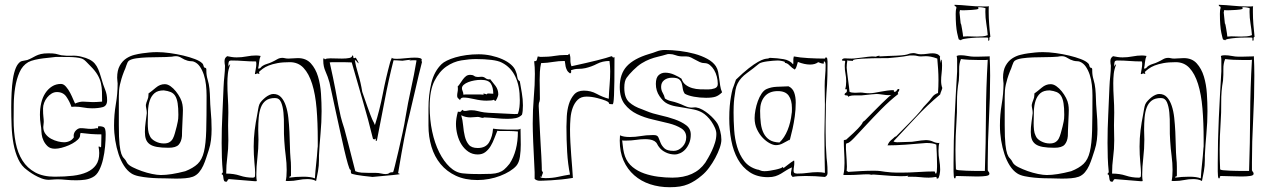

<svg xmlns="http://www.w3.org/2000/svg" viewBox="-20 -740 5292 803"><path d="M387 -203 385 -204Q373 -201 361 -201Q350 -201 339 -202.5Q328 -204 317 -204Q307 -204 297.5 -194.5Q288 -185 288 -171Q288 -170 288.5 -169Q289 -168 289 -166Q282 -155 271 -150Q260 -145 248 -145Q237 -145 222.5 -148.5Q208 -152 194 -159.5Q180 -167 170.5 -179.5Q161 -192 161 -209Q161 -214 162 -219Q163 -224 163 -230Q163 -241 161.5 -252Q160 -263 160 -286Q160 -298 164.5 -310Q169 -322 177 -332Q185 -342 195.5 -348.5Q206 -355 218 -355Q244 -355 257.5 -335.5Q271 -316 279 -293Q282 -293 285 -293.5Q288 -294 292 -294Q310 -294 328.5 -290.5Q347 -287 365 -287Q391 -287 409.5 -292Q428 -297 428 -321Q428 -345 419.5 -365.5Q411 -386 403 -415Q397 -436 391 -450Q385 -464 376.5 -474Q368 -484 354.5 -491Q341 -498 320 -503Q302 -508 279.5 -507Q257 -506 236 -509Q222 -513 212.5 -515Q203 -517 183 -517Q163 -517 151 -514Q139 -511 130 -506.5Q121 -502 113 -497.5Q105 -493 94 -489Q86 -487 79 -486Q72 -485 67 -483Q54 -475 46 -455.5Q38 -436 34 -409.5Q30 -383 28.5 -352Q27 -321 27 -291Q27 -253 28.5 -213.5Q30 -174 36.5 -138.5Q43 -103 56.5 -74Q70 -45 93 -29Q94 -28 103 -21.5Q112 -15 125 -7.5Q138 0 153.5 6Q169 12 184 12Q192 12 200.5 11Q209 10 224 10Q236 10 255.5 12Q275 14 299 14Q319 14 336 11.5Q353 9 368 1Q384 -7 394.5 -27.5Q405 -48 411 -74Q417 -100 419.5 -127.5Q422 -155 422 -178Q422 -203 415 -207.5Q408 -212 394 -212Q389 -212 390 -207.5Q391 -203 387 -203ZM402 -125V-124Q400 -124 398.5 -125.5Q397 -127 394 -127H392Q395 -112 395 -100Q395 -69 381.5 -50Q368 -31 343.5 -20Q319 -9 285 -5Q251 -1 209 -1Q160 -1 127 -19Q94 -37 74 -68.5Q54 -100 45.5 -143.5Q37 -187 37 -239Q37 -268 37.5 -304Q38 -340 43.5 -374.5Q49 -409 61.5 -437.5Q74 -466 98 -480Q109 -486 126.5 -490Q144 -494 161 -496Q178 -498 193 -499.5Q208 -501 214 -502Q243 -502 271.5 -501.5Q300 -501 319 -496Q330 -493 340.5 -482Q351 -471 360 -462Q378 -444 388 -427Q398 -410 402 -392.5Q406 -375 406.5 -356Q407 -337 407 -315Q394 -314 384.5 -313.5Q375 -313 368 -313Q357 -313 348 -314Q339 -315 327 -315Q312 -315 294 -307Q292 -310 286.5 -323.5Q281 -337 273.5 -351.5Q266 -366 256 -377.5Q246 -389 235 -389Q214 -389 197.5 -378.5Q181 -368 169.5 -350.5Q158 -333 152.5 -309.5Q147 -286 147 -260Q147 -239 150 -221Q153 -203 153 -195V-192Q153 -189 154.5 -177Q156 -165 162 -152Q168 -139 179 -128.5Q190 -118 210 -118Q222 -118 237.5 -122Q253 -126 268 -132.5Q283 -139 295 -147.5Q307 -156 312 -164Q315 -169 315 -174Q315 -179 317 -184Q340 -181 360.5 -179.5Q381 -178 404 -178V-167Q404 -156 403.5 -146.5Q403 -137 403 -127Q403 -126 402 -125Z M856 -369Q854 -389 848.5 -407Q843 -425 843 -444V-450Q843 -454 840 -456Q833 -456 831.5 -464Q830 -472 825 -476Q816 -485 795 -493Q774 -501 747 -507.5Q720 -514 690.5 -518Q661 -522 637 -522Q620 -522 605 -520.5Q590 -519 575 -517Q560 -515 542 -510.5Q524 -506 508 -495.5Q492 -485 481 -465.5Q470 -446 470 -415Q470 -407 471 -401.5Q472 -396 472 -391Q472 -348 464.5 -304.5Q457 -261 457 -215Q457 -184 462 -153Q467 -122 476 -95Q485 -68 498.5 -47Q512 -26 529 -15Q541 -7 560.5 -3Q580 1 601 3Q622 5 642 5.5Q662 6 674 6Q683 6 694 6.5Q705 7 716 7Q736 7 754.5 5.5Q773 4 787 -1Q802 -7 812.5 -19.5Q823 -32 830 -47.5Q837 -63 842.5 -80Q848 -97 853 -112Q860 -133 862.5 -155Q865 -177 865 -200Q865 -220 864 -240Q863 -260 861 -281Q859 -304 858.5 -326.5Q858 -349 856 -369ZM653 -8Q638 -8 616 -12.5Q594 -17 573 -24.5Q552 -32 535 -40.5Q518 -49 512 -58Q505 -72 498.5 -78Q492 -84 487.5 -96.5Q483 -109 480 -135.5Q477 -162 477 -217V-337Q477 -351 478 -362.5Q479 -374 481.5 -385.5Q484 -397 488 -410.5Q492 -424 499 -442Q504 -452 508.5 -466.5Q513 -481 519 -486Q529 -493 549.5 -496Q570 -499 595.5 -500Q621 -501 648 -501Q675 -501 699 -503Q704 -504 707.5 -504.5Q711 -505 716 -505Q728 -505 739.5 -497.5Q751 -490 765 -486Q773 -484 779.5 -484Q786 -484 791 -482Q806 -476 816 -461.5Q826 -447 832.5 -427.5Q839 -408 841.5 -385Q844 -362 844 -340Q844 -250 842.5 -194.5Q841 -139 833 -105.5Q825 -72 806.5 -54.5Q788 -37 755 -24Q694 -8 653 -8ZM669 -388Q649 -388 632 -373.5Q615 -359 601 -349V-343Q601 -332 596.5 -322Q592 -312 590 -301Q590 -294 592 -285Q594 -276 594 -267Q592 -249 589 -228.5Q586 -208 586 -188Q586 -170 590.5 -157.5Q595 -145 606 -137Q617 -129 636.5 -125.5Q656 -122 685 -122Q716 -122 727.5 -135Q739 -148 741 -171Q741 -177 741.5 -193.5Q742 -210 743 -228Q744 -246 744.5 -261.5Q745 -277 745 -280Q745 -286 744.5 -291.5Q744 -297 743 -303Q741 -316 733.5 -330.5Q726 -345 715.5 -358Q705 -371 693 -379.5Q681 -388 669 -388ZM598 -225Q598 -251 599 -276Q600 -301 606.5 -320Q613 -339 626.5 -350.5Q640 -362 665 -362Q682 -360 694 -355Q706 -350 713 -338.5Q720 -327 723 -308Q726 -289 726 -260Q726 -242 723.5 -231.5Q721 -221 719 -211Q715 -196 711.5 -183Q708 -170 703 -160.5Q698 -151 689 -145.5Q680 -140 665 -140Q646 -140 628.5 -149.5Q611 -159 606 -173Q601 -183 599.5 -196.5Q598 -210 598 -225Z M1054 17Q1053 11 1052.5 4.5Q1052 -2 1052 -9Q1052 -42 1056.5 -80Q1061 -118 1061 -156Q1061 -166 1060.5 -176Q1060 -186 1060 -197Q1060 -224 1062 -248Q1064 -272 1071 -290.5Q1078 -309 1092 -319.5Q1106 -330 1130 -330Q1148 -330 1155.5 -312.5Q1163 -295 1165.5 -269Q1168 -243 1167.5 -211Q1167 -179 1169 -151Q1171 -118 1175 -88Q1179 -58 1179 -29Q1179 1 1175 16Q1176 17 1181 17H1188Q1208 17 1227 13Q1246 9 1265 9Q1274 9 1283.5 10.5Q1293 12 1302 17Q1306 -2 1310 -24Q1314 -46 1314 -71V-89Q1316 -131 1320.5 -180.5Q1325 -230 1325 -275Q1325 -309 1322.5 -348Q1320 -387 1310 -420Q1300 -453 1280 -475Q1260 -497 1226 -497Q1216 -497 1206 -496Q1196 -495 1186 -495Q1178 -495 1172 -496.5Q1166 -498 1161 -498Q1149 -498 1139 -492Q1129 -486 1118 -481Q1108 -476 1097.5 -473Q1087 -470 1079 -465Q1074 -462 1070.5 -457.5Q1067 -453 1060 -453V-456Q1062 -463 1063.5 -479Q1065 -495 1070 -506Q1065 -507 1060.5 -507.5Q1056 -508 1051 -508Q1032 -508 1011.5 -504Q991 -500 970 -500Q959 -500 949.5 -501.5Q940 -503 930 -505Q923 -500 921 -495Q919 -490 919 -484Q919 -480 919.5 -475Q920 -470 921 -465Q921 -445 918.5 -422.5Q916 -400 915 -376Q913 -319 910 -260.5Q907 -202 907 -142Q907 -111 908 -81Q909 -51 912 -22Q912 -17 909.5 -16Q907 -15 907 -11Q912 -10 913 -5Q914 0 914.5 5.5Q915 11 917 15.5Q919 20 926 20Q930 20 931.5 15Q933 10 938 9L1047 18Q1053 18 1054 17ZM1297 6Q1280 -1 1249 -1Q1233 -1 1218 0Q1203 1 1190 3Q1190 -2 1193.5 -2Q1197 -2 1197 -6V-43Q1197 -52 1196.5 -60.5Q1196 -69 1195 -78Q1193 -101 1192.5 -130Q1192 -159 1190.5 -189Q1189 -219 1186 -247Q1183 -275 1175.5 -297.5Q1168 -320 1155.5 -333.5Q1143 -347 1123 -347Q1116 -347 1107 -343Q1098 -339 1090 -332.5Q1082 -326 1075 -318.5Q1068 -311 1065 -304Q1062 -297 1060 -285Q1058 -273 1056 -262Q1049 -227 1045 -194.5Q1041 -162 1041 -127Q1041 -93 1044 -61Q1047 -29 1047 -18Q1047 -10 1046.5 -3.5Q1046 3 1037 3Q1009 3 983.5 -5.5Q958 -14 926 -14Q926 -49 930.5 -82.5Q935 -116 935 -153Q935 -168 934.5 -183.5Q934 -199 934 -216Q934 -230 934.5 -243Q935 -256 935 -269Q935 -300 933 -330.5Q931 -361 931 -392Q931 -412 933 -431Q935 -450 943 -470Q938 -470 938.5 -467Q939 -464 937 -462Q936 -464 936 -466Q936 -467 935 -468Q935 -474 936.5 -480.5Q938 -487 948 -487Q974 -487 999 -485Q1024 -483 1051 -483Q1051 -481 1051.5 -478.5Q1052 -476 1052 -474Q1052 -463 1049.5 -450.5Q1047 -438 1046 -431Q1047 -430 1048 -430Q1050 -430 1052.5 -431.5Q1055 -433 1058 -433Q1058 -432 1059 -432Q1060 -432 1061 -431.5Q1062 -431 1064 -431Q1064 -432 1065 -433Q1065 -435 1064 -436Q1063 -437 1063 -439Q1069 -445 1079 -452.5Q1089 -460 1104 -466Q1119 -472 1140.5 -476Q1162 -480 1192 -480Q1227 -480 1249.5 -456Q1272 -432 1285.5 -389Q1299 -346 1304 -286.5Q1309 -227 1309 -155V-137Q1309 -132 1309 -128Q1309 -124 1308 -119Q1306 -88 1302.5 -57Q1299 -26 1297 6Z M1743 -487Q1743 -488 1743.5 -488.5Q1744 -489 1744 -490Q1744 -499 1715 -499Q1700 -499 1676 -496.5Q1652 -494 1640 -494Q1628 -494 1623.5 -495.5Q1619 -497 1619 -499L1612 -481Q1594 -415 1581 -347.5Q1568 -280 1548 -217Q1545 -225 1543.5 -227.5Q1542 -230 1540.5 -233Q1539 -236 1536.5 -241.5Q1534 -247 1529 -260Q1524 -273 1516 -295.5Q1508 -318 1495 -356Q1489 -394 1478 -430.5Q1467 -467 1464 -488H1467Q1468 -488 1473 -481.5Q1478 -475 1480 -475Q1480 -476 1478.5 -480Q1477 -484 1474.5 -488Q1472 -492 1470 -495.5Q1468 -499 1467 -499Q1466 -499 1465 -498Q1464 -497 1462 -497Q1457 -497 1457.5 -502.5Q1458 -508 1453 -508Q1453 -500 1441 -497.5Q1429 -495 1410 -495Q1398 -495 1385.5 -495.5Q1373 -496 1362 -496Q1344 -496 1340 -492Q1338 -492 1337 -494Q1336 -496 1334 -496Q1332 -496 1332 -492V-486Q1332 -462 1341.5 -441Q1351 -420 1358 -395Q1361 -383 1367.5 -351.5Q1374 -320 1383 -279.5Q1392 -239 1401.5 -195Q1411 -151 1419.5 -114.5Q1428 -78 1435 -54Q1442 -30 1445 -30H1446Q1447 -30 1447 -27.5Q1447 -25 1448 -16Q1449 -9 1538 0Q1653 -10 1653 -12Q1651 -13 1649 -14Q1647 -15 1645 -16Q1675 -196 1691 -254Q1705 -311 1718 -369Q1731 -427 1745 -481Q1743 -483 1743 -487ZM1697 -490H1698Q1698 -489 1695 -488.5Q1692 -488 1692 -487H1695Q1698 -488 1715 -488Q1721 -488 1722 -487Q1712 -427 1699 -368.5Q1686 -310 1676 -250Q1672 -223 1663.5 -184Q1655 -145 1646.5 -108.5Q1638 -72 1631.5 -46Q1625 -20 1624 -20Q1612 -20 1607.5 -16Q1603 -12 1593 -12Q1584 -12 1573.5 -14.5Q1563 -17 1551 -17H1522Q1506 -17 1492 -18Q1478 -19 1466 -24Q1465 -27 1461 -43.5Q1457 -60 1450.5 -84.5Q1444 -109 1436.5 -139.5Q1429 -170 1420 -202Q1410 -232 1405 -252.5Q1400 -273 1395 -299.5Q1390 -326 1382.5 -366.5Q1375 -407 1359 -479Q1364 -480 1369 -480Q1374 -480 1378 -480H1395Q1402 -480 1416 -480Q1430 -480 1451 -479Q1474 -398 1497 -319.5Q1520 -241 1540 -159H1541Q1543 -157 1545 -157Q1548 -157 1552 -161V-159Q1552 -157 1551.5 -156Q1551 -155 1551 -153Q1551 -151 1556 -151Q1573 -236 1589 -321Q1605 -406 1626 -488Q1631 -488 1640 -487.5Q1649 -487 1663 -486Q1677 -488 1685.5 -489Q1694 -490 1697 -490Z M2103 -243Q2122 -243 2137 -246Q2152 -249 2163 -260Q2167 -273 2167 -299Q2167 -325 2162.5 -351Q2158 -377 2154 -400Q2145 -405 2143.5 -418Q2142 -431 2137 -442Q2132 -457 2117 -470Q2102 -483 2080.5 -492.5Q2059 -502 2033.5 -507.5Q2008 -513 1982 -513Q1955 -513 1930 -509.5Q1905 -506 1884.5 -500Q1864 -494 1849 -486.5Q1834 -479 1827 -472Q1796 -442 1784 -393Q1772 -344 1772 -286V-215Q1772 -168 1784.5 -126.5Q1797 -85 1822.5 -54Q1848 -23 1886.5 -5Q1925 13 1977 13Q2001 13 2025.5 8.5Q2050 4 2072 -4.5Q2094 -13 2111 -23.5Q2128 -34 2139 -46Q2151 -60 2154.5 -84.5Q2158 -109 2158 -135Q2158 -152 2157.5 -169.5Q2157 -187 2157 -202Q2153 -198 2144 -198Q2139 -198 2127.5 -198Q2116 -198 2101.5 -198Q2087 -198 2071 -199Q2055 -200 2042 -202Q2040 -170 2026 -145.5Q2012 -121 1978 -121Q1952 -121 1940.5 -135Q1929 -149 1924 -170Q1919 -191 1917 -214.5Q1915 -238 1909 -258Q1919 -253 1928.5 -251Q1938 -249 1947 -249Q1955 -249 1963 -250Q1971 -251 1978 -251Q1983 -251 1989 -249Q1995 -247 2000 -247L2005 -249Q2031 -248 2056 -245.5Q2081 -243 2103 -243ZM1903 -272Q1901 -272 1899 -272.5Q1897 -273 1895 -273Q1887 -244 1887 -222Q1887 -199 1893 -176Q1899 -153 1910.5 -135Q1922 -117 1939 -105.5Q1956 -94 1978 -94Q1997 -94 2010 -104Q2023 -114 2032 -129Q2041 -144 2047.5 -161.5Q2054 -179 2060 -193Q2065 -192 2068.5 -192Q2072 -192 2076 -192H2112Q2120 -192 2128 -191.5Q2136 -191 2146 -190Q2146 -108 2111 -55Q2099 -40 2089 -31.5Q2079 -23 2066 -18.5Q2053 -14 2034.5 -13Q2016 -12 1987 -12Q1970 -12 1952.5 -12.5Q1935 -13 1915 -15Q1886 -18 1861 -41.5Q1836 -65 1817 -103Q1798 -141 1787.5 -190Q1777 -239 1777 -294Q1777 -362 1797 -401.5Q1817 -441 1846.5 -461.5Q1876 -482 1909.5 -487.5Q1943 -493 1971 -493Q2006 -493 2035 -489.5Q2064 -486 2079 -478Q2154 -440 2154 -321Q2154 -307 2152.5 -292.5Q2151 -278 2146 -264Q2143 -263 2131 -263Q2082 -266 2050.5 -267Q2019 -268 2005 -270Q1991 -272 1978 -275.5Q1965 -279 1951 -279Q1943 -279 1936.5 -277.5Q1930 -276 1924 -276Q1918 -276 1913 -281Q1908 -272 1903 -272ZM2052 -318Q2054 -318 2059 -329Q2064 -340 2064 -345Q2064 -365 2052.5 -380.5Q2041 -396 2030 -409Q2029 -408 2025 -408Q2017 -408 2010 -413.5Q2003 -419 1994 -419Q1990 -419 1986.5 -418.5Q1983 -418 1979 -418Q1969 -418 1963 -422.5Q1957 -427 1947 -427Q1936 -427 1929 -421.5Q1922 -416 1916 -408L1905 -392Q1900 -384 1894 -378Q1895 -377 1895 -368Q1895 -361 1893.5 -354Q1892 -347 1892 -340Q1892 -332 1896.5 -328.5Q1901 -325 1904 -321Q1906 -332 1919 -332Q1936 -332 1963.5 -325.5Q1991 -319 2015 -319Q2039 -319 2046 -323Q2048 -321 2048.5 -319.5Q2049 -318 2052 -318ZM1912 -371Q1912 -379 1919.5 -385.5Q1927 -392 1938.5 -396.5Q1950 -401 1964 -403.5Q1978 -406 1992 -406Q2023 -406 2033 -390Q2043 -374 2043 -348Q2038 -348 2032.5 -348.5Q2027 -349 2023 -349Q2016 -349 2016 -345Q2015 -346 2002 -349V-347Q2002 -346 2003 -346Q2003 -345 2002 -344Q1994 -345 1977.5 -345Q1961 -345 1940 -345Q1920 -345 1918 -344Q1918 -352 1915 -358.5Q1912 -365 1912 -371Z M2546 -500Q2545 -500 2545 -499Q2543 -499 2542.5 -501Q2542 -503 2538 -505Q2499 -491 2370 -463Q2365 -476 2365.5 -491Q2366 -506 2361 -516L2358 -513Q2357 -512 2357 -511.5Q2357 -511 2356 -510H2345Q2321 -510 2298 -506Q2275 -502 2241 -502Q2239 -502 2229 -504Q2226 -494 2225 -489Q2224 -484 2214 -484Q2217 -460 2217 -431Q2217 -386 2212.5 -333Q2208 -280 2208 -223Q2208 -197 2210 -146.5Q2212 -96 2216 -20V8Q2224 16 2238 16Q2241 16 2254 15.5Q2267 15 2286 14Q2305 13 2328.5 10.5Q2352 8 2376 4Q2375 -15 2373 -39.5Q2371 -64 2369 -90.5Q2367 -117 2365.5 -145Q2364 -173 2364 -199Q2364 -221 2366 -245.5Q2368 -270 2375.5 -290Q2383 -310 2396.5 -323Q2410 -336 2433 -336Q2454 -336 2477.5 -330Q2501 -324 2513 -319Q2525 -314 2526 -310.5Q2527 -307 2529 -305L2542 -304Q2544 -304 2545.5 -312Q2547 -320 2548 -341.5Q2549 -363 2549.5 -401.5Q2550 -440 2550 -501Q2548 -500 2546 -500ZM2422 -361Q2395 -361 2380.5 -344Q2366 -327 2359 -303.5Q2352 -280 2350.5 -254Q2349 -228 2349 -210Q2349 -156 2352 -104.5Q2355 -53 2364 -10Q2339 -6 2314.5 -0.5Q2290 5 2261 5Q2255 5 2247.5 4Q2240 3 2240 -1V-3Q2241 -3 2241.5 -1Q2242 1 2244 1L2251 -18L2246 -27V-36Q2246 -40 2245.5 -54Q2245 -68 2244 -87.5Q2243 -107 2241.5 -130Q2240 -153 2239 -176Q2236 -231 2233 -297Q2233 -308 2236 -316V-312L2238 -325Q2238 -356 2237.5 -372Q2237 -388 2237 -405Q2237 -422 2238 -440Q2239 -458 2243 -476Q2270 -477 2293 -481Q2316 -485 2342 -485Q2343 -482 2343.5 -476Q2344 -470 2345.5 -462.5Q2347 -455 2351 -447Q2355 -439 2364 -433Q2369 -435 2369 -440Q2369 -441 2368.5 -442Q2368 -443 2368 -444V-446Q2383 -452 2398.5 -452Q2414 -452 2428 -455Q2454 -461 2477 -473Q2500 -485 2529 -485Q2532 -464 2532 -442Q2532 -414 2529.5 -384.5Q2527 -355 2526 -327Q2500 -334 2475.5 -347.5Q2451 -361 2422 -361Z M2887 -291Q2883 -291 2879.5 -290.5Q2876 -290 2873 -290Q2859 -290 2844 -297Q2829 -304 2815 -309Q2801 -314 2787 -317Q2773 -320 2761 -328Q2758 -341 2751.5 -352Q2745 -363 2745 -377Q2745 -395 2758 -405Q2771 -415 2791 -415Q2812 -415 2820 -408.5Q2828 -402 2831 -392Q2834 -382 2835.5 -370Q2837 -358 2844 -348Q2858 -340 2882.5 -335.5Q2907 -331 2933 -331Q2958 -331 2972 -335.5Q2986 -340 3000 -354Q2994 -367 2992 -382L2988 -411Q2986 -426 2983.5 -439Q2981 -452 2974 -463Q2962 -481 2938 -494Q2914 -507 2884.5 -515Q2855 -523 2822.5 -527Q2790 -531 2762 -531Q2742 -531 2727 -525Q2712 -519 2694 -514Q2631 -495 2601.5 -463Q2572 -431 2572 -376Q2572 -331 2592.5 -304.5Q2613 -278 2644 -263Q2675 -248 2711 -240Q2747 -232 2778 -224Q2809 -216 2829.5 -203Q2850 -190 2850 -166Q2850 -142 2833.5 -125.5Q2817 -109 2798 -109Q2770 -109 2759 -119.5Q2748 -130 2743 -142Q2738 -154 2734 -164.5Q2730 -175 2716 -175H2706Q2683 -175 2660 -171Q2637 -167 2614 -167Q2588 -167 2573 -174Q2573 -168 2572.5 -162.5Q2572 -157 2572 -152Q2572 -104 2588 -68Q2604 -32 2632.5 -7Q2661 18 2699 30.5Q2737 43 2781 43Q2805 43 2823.5 40Q2842 37 2857.5 30.5Q2873 24 2887 15Q2901 6 2915 -6Q2931 -19 2945.5 -38.5Q2960 -58 2971.5 -79.5Q2983 -101 2990 -121Q2997 -141 2997 -156Q2997 -173 2992 -192.5Q2987 -212 2980 -224Q2975 -232 2965.5 -242.5Q2956 -253 2944 -263Q2932 -273 2919 -280.5Q2906 -288 2894 -290Q2893 -291 2887 -291ZM2792 3Q2763 3 2732.5 -1Q2702 -5 2674.5 -14.5Q2647 -24 2625.5 -41.5Q2604 -59 2594 -86Q2589 -100 2586.5 -116.5Q2584 -133 2582 -153Q2584 -152 2590 -152H2599Q2620 -152 2640 -155Q2660 -158 2678 -158Q2688 -158 2698 -156.5Q2708 -155 2717 -150Q2725 -145 2728.5 -137.5Q2732 -130 2738 -123Q2747 -111 2764.5 -102.5Q2782 -94 2802 -94Q2813 -94 2825 -99.5Q2837 -105 2846.5 -115.5Q2856 -126 2862.5 -141.5Q2869 -157 2869 -177Q2869 -202 2849.5 -216.5Q2830 -231 2801.5 -241Q2773 -251 2741 -258Q2709 -265 2685 -275L2665 -283Q2632 -294 2611.5 -312.5Q2591 -331 2591 -373Q2591 -401 2600.5 -414.5Q2610 -428 2628 -446Q2647 -465 2664 -475.5Q2681 -486 2698 -492.5Q2715 -499 2732.5 -503Q2750 -507 2770 -513Q2771 -514 2780 -514Q2793 -514 2806 -509Q2819 -504 2836 -504H2851Q2861 -504 2870 -499.5Q2879 -495 2888 -490Q2897 -485 2906.5 -480.5Q2916 -476 2927 -476Q2939 -476 2949 -468Q2959 -460 2966.5 -447.5Q2974 -435 2978 -419.5Q2982 -404 2982 -389Q2982 -375 2969 -370.5Q2956 -366 2942 -366Q2925 -366 2908 -366.5Q2891 -367 2875.5 -371.5Q2860 -376 2848 -385Q2836 -394 2830 -411Q2819 -419 2800 -427.5Q2781 -436 2762 -436Q2746 -436 2734.5 -425.5Q2723 -415 2723 -389Q2723 -360 2738.5 -337.5Q2754 -315 2770 -307Q2786 -299 2805 -295.5Q2824 -292 2843.5 -289Q2863 -286 2882 -282Q2901 -278 2917 -269Q2926 -264 2936.5 -254Q2947 -244 2955.5 -231.5Q2964 -219 2970 -205.5Q2976 -192 2976 -180Q2976 -162 2970.5 -144Q2965 -126 2957.5 -110Q2950 -94 2942.5 -81Q2935 -68 2930 -60Q2886 3 2792 3Z M3433 -185V-230Q3433 -239 3433.5 -252.5Q3434 -266 3434 -284V-304Q3435 -334 3436.5 -352Q3438 -370 3439 -387Q3440 -404 3440.5 -425.5Q3441 -447 3441 -483Q3441 -487 3440 -493.5Q3439 -500 3434 -500Q3432 -500 3431.5 -497.5Q3431 -495 3429 -495Q3397 -495 3361 -497Q3325 -499 3300 -504Q3298 -496 3298 -491V-480Q3298 -472 3297 -471Q3283 -488 3257.5 -492.5Q3232 -497 3201 -498Q3198 -498 3195.5 -496.5Q3193 -495 3190 -495Q3185 -495 3175.5 -492.5Q3166 -490 3150 -481Q3134 -472 3111.5 -454.5Q3089 -437 3058 -407Q3052 -390 3048.5 -380Q3045 -370 3044 -368Q3040 -353 3037 -335Q3034 -319 3032 -296.5Q3030 -274 3030 -245Q3030 -197 3038.5 -152.5Q3047 -108 3066 -74Q3085 -40 3116 -19.5Q3147 1 3192 1Q3210 1 3222.5 -3Q3235 -7 3246 -13.5Q3257 -20 3267.5 -27Q3278 -34 3292 -40Q3291 -32 3289.5 -26Q3288 -20 3288 -12Q3288 -8 3290.5 -5.5Q3293 -3 3295 0Q3312 -4 3349 -4Q3369 -4 3389.5 -3Q3410 -2 3430 0Q3441 -5 3441 -16Q3441 -45 3439 -61.5Q3437 -78 3437 -80V-81V-80Q3435 -105 3434 -131.5Q3433 -158 3433 -185ZM3430 -302Q3430 -280 3429.5 -264Q3429 -248 3429 -234.5Q3429 -221 3428.5 -208Q3428 -195 3428 -178Q3428 -138 3428.5 -98.5Q3429 -59 3430 -17Q3415 -20 3400 -20Q3379 -20 3358.5 -17Q3338 -14 3315 -14Q3308 -14 3303.5 -16Q3299 -18 3299 -26Q3299 -34 3300.5 -42.5Q3302 -51 3302 -59Q3302 -68 3301 -69Q3289 -62 3278.5 -53.5Q3268 -45 3257 -37Q3255 -37 3255.5 -39.5Q3256 -42 3254 -42Q3252 -39 3243.5 -36Q3235 -33 3223.5 -30.5Q3212 -28 3199.5 -26Q3187 -24 3177 -24Q3166 -24 3159 -27.5Q3152 -31 3147 -31Q3112 -41 3092.5 -66.5Q3073 -92 3063 -125.5Q3053 -159 3050.5 -197Q3048 -235 3048 -270Q3048 -280 3048.5 -296Q3049 -312 3051 -329.5Q3053 -347 3056 -363.5Q3059 -380 3065 -391Q3077 -415 3104 -434.5Q3131 -454 3155 -474Q3159 -477 3168.5 -479.5Q3178 -482 3190 -483.5Q3202 -485 3213.5 -486Q3225 -487 3233 -487Q3241 -487 3252 -484.5Q3263 -482 3263 -480L3262 -477Q3272 -477 3282.5 -466Q3293 -455 3304 -449Q3310 -455 3312 -464Q3314 -473 3317 -481Q3345 -470 3368 -470Q3389 -470 3402 -480Q3407 -478 3412.5 -476Q3418 -474 3423 -474Q3427 -474 3425.5 -478.5Q3424 -483 3428 -483Q3433 -481 3433 -466Q3433 -445 3431 -423.5Q3429 -402 3429 -380Q3429 -357 3429.5 -337.5Q3430 -318 3430 -302ZM3187 -368Q3175 -363 3165.5 -349Q3156 -335 3149.5 -317Q3143 -299 3139.5 -280Q3136 -261 3136 -246Q3136 -220 3146 -199Q3156 -178 3170 -163.5Q3184 -149 3199 -141Q3214 -133 3225 -133Q3241 -133 3255 -141Q3269 -149 3283 -156V-149H3282Q3282 -151 3286 -165.5Q3290 -180 3295 -202.5Q3300 -225 3304 -253Q3308 -281 3308 -311Q3308 -335 3301.5 -353Q3295 -371 3278 -379Q3249 -378 3227.5 -377Q3206 -376 3187 -368ZM3240 -144Q3214 -145 3198.5 -155Q3183 -165 3174 -182.5Q3165 -200 3162 -224Q3159 -248 3159 -277Q3159 -314 3178 -336.5Q3197 -359 3233 -359Q3265 -359 3278.5 -340Q3292 -321 3292 -289V-278Q3292 -269 3291 -266Q3287 -228 3274 -196Q3261 -164 3240 -144Z M3657 -504 3659 -506Q3659 -507 3657 -507Q3654 -507 3649 -505.5Q3644 -504 3644 -503Q3642 -503 3637.5 -503.5Q3633 -504 3627 -504Q3621 -504 3610 -502.5Q3599 -501 3586.5 -499.5Q3574 -498 3562 -496.5Q3550 -495 3541 -495Q3531 -495 3524.5 -495.5Q3518 -496 3514 -496Q3504 -496 3501 -489Q3503 -485 3508 -486Q3513 -487 3515 -483Q3514 -478 3513.5 -473.5Q3513 -469 3513 -464Q3513 -447 3516 -432Q3519 -417 3519 -400Q3519 -380 3515 -368L3517 -366L3520 -367Q3522 -367 3522 -365V-361Q3522 -354 3517.5 -352Q3513 -350 3512 -345Q3513 -342 3515.5 -341.5Q3518 -341 3520.5 -341Q3523 -341 3525 -340Q3527 -339 3527 -335Q3530 -337 3532.5 -338Q3535 -339 3540.5 -340Q3546 -341 3556 -341Q3566 -341 3583 -341Q3613 -344 3627 -345.5Q3641 -347 3646 -347Q3654 -347 3670.5 -344.5Q3687 -342 3696 -342Q3701 -342 3703 -342.5Q3705 -343 3707 -343Q3708 -343 3709 -342L3708 -343Q3706 -343 3695 -333Q3684 -323 3668 -307.5Q3652 -292 3633.5 -273Q3615 -254 3597 -236Q3588 -230 3588 -228.5Q3588 -227 3584.5 -221.5Q3581 -216 3568 -202Q3555 -188 3519 -156Q3517 -155 3514 -155Q3511 -155 3509 -153Q3509 -130 3510.5 -105.5Q3512 -81 3512 -58Q3512 -45 3511 -32.5Q3510 -20 3507 -9Q3508 -8 3517 -8H3527Q3551 -8 3572.5 -9.5Q3594 -11 3610 -11Q3618 -11 3624 -9Q3626 -10 3635 -10Q3680 -6 3707.5 -4.5Q3735 -3 3747 -3Q3758 -3 3766 -3.5Q3774 -4 3779 -5Q3778 -3 3777 -2.5Q3776 -2 3776 0Q3777 -1 3785 -1Q3813 -1 3830 1Q3847 3 3864 3Q3877 3 3894 0Q3898 0 3897 3.5Q3896 7 3901 7Q3904 7 3906 2.5Q3908 -2 3909.5 -8.5Q3911 -15 3911.5 -21.5Q3912 -28 3912 -31Q3912 -50 3908.5 -70Q3905 -90 3905 -109Q3905 -132 3909 -143Q3908 -142 3905 -142Q3894 -142 3881.5 -148Q3869 -154 3852 -154Q3847 -154 3833 -152.5Q3819 -151 3794 -147L3732 -145Q3721 -145 3717 -149Q3765 -200 3811.5 -250Q3858 -300 3912 -345Q3914 -353 3916.5 -358.5Q3919 -364 3921 -372Q3916 -385 3916 -402Q3916 -417 3918 -433Q3920 -449 3920 -466Q3920 -472 3919.5 -478.5Q3919 -485 3918 -491Q3915 -489 3914.5 -483.5Q3914 -478 3912 -476Q3913 -477 3913 -482Q3913 -487 3912 -490.5Q3911 -494 3911 -497Q3911 -502 3912 -503Q3907 -511 3899 -514Q3891 -517 3881 -517Q3870 -517 3857.5 -515Q3845 -513 3831 -513Q3822 -513 3814 -515.5Q3806 -518 3800 -518Q3787 -517 3783.5 -515.5Q3780 -514 3773 -512Q3766 -510 3750 -508.5Q3734 -507 3697 -506Q3686 -505 3676 -505Q3666 -505 3657 -504ZM3801 -508Q3809 -508 3816 -506Q3823 -504 3831 -504Q3836 -504 3841 -504.5Q3846 -505 3852 -505Q3861 -505 3872.5 -503Q3884 -501 3900 -495Q3902 -472 3903.5 -450Q3905 -428 3905 -405Q3905 -392 3904.5 -378.5Q3904 -365 3903 -351Q3887 -346 3877.5 -332.5Q3868 -319 3857 -308Q3847 -298 3843 -293Q3839 -288 3836 -284Q3833 -280 3828.5 -274.5Q3824 -269 3812.5 -256.5Q3801 -244 3780.5 -223Q3760 -202 3725 -167Q3725 -170 3726 -171Q3718 -163 3707.5 -154.5Q3697 -146 3692 -132Q3724 -132 3768 -135Q3812 -138 3854 -142Q3883 -142 3896 -135Q3897 -118 3898 -96Q3899 -74 3899 -53V-42Q3899 -33 3898 -23.5Q3897 -14 3894 -14Q3891 -14 3891 -18Q3891 -22 3888 -23Q3858 -23 3819.5 -20.5Q3781 -18 3748 -18Q3722 -18 3707.5 -19Q3693 -20 3682.5 -21.5Q3672 -23 3662 -24.5Q3652 -26 3634 -26Q3609 -26 3581.5 -24.5Q3554 -23 3525 -21L3526 -23Q3526 -24 3525 -24H3522Q3521 -24 3521 -25Q3521 -30 3521.5 -34Q3522 -38 3522 -43Q3522 -51 3521 -69.5Q3520 -88 3518 -116V-133Q3518 -141 3523 -141Q3531 -141 3552 -163Q3573 -185 3602 -216.5Q3631 -248 3666 -283.5Q3701 -319 3737 -347Q3735 -349 3735 -351Q3735 -354 3738 -357Q3741 -360 3741 -365V-368Q3733 -368 3730.5 -362Q3728 -356 3720 -356Q3718 -356 3718.5 -359Q3719 -362 3717 -363Q3704 -363 3690 -361Q3676 -359 3662.5 -356.5Q3649 -354 3637.5 -352Q3626 -350 3618 -350Q3603 -350 3594.5 -351.5Q3586 -353 3579 -353Q3574 -353 3568 -352.5Q3562 -352 3556 -352Q3541 -352 3533 -356Q3533 -360 3531 -374.5Q3529 -389 3527 -405.5Q3525 -422 3523 -437Q3521 -452 3521 -457Q3521 -471 3524 -488Q3526 -486 3535.5 -486Q3545 -486 3546 -485L3548 -488Q3548 -492 3584 -494.5Q3620 -497 3695 -497Q3741 -501 3757.5 -503.5Q3774 -506 3778.5 -507Q3783 -508 3784.5 -508Q3786 -508 3801 -508Z M4110 -504Q4085 -503 4071 -503Q4057 -503 4053 -503Q4042 -503 4026.5 -506Q4011 -509 3997 -509Q3987 -509 3981 -506Q3983 -498 3983 -490V-441Q3977 -344 3972.5 -247Q3968 -150 3968 -59V-23Q3968 -12 3969 -3Q3970 6 3973 6Q3977 6 3976.5 1.5Q3976 -3 3981 -4Q3998 -4 4018 -3Q4038 -2 4059 -2H4074Q4088 -2 4103 -4Q4118 -6 4118 -13Q4118 -18 4115.5 -20.5Q4113 -23 4111 -28V-61Q4111 -146 4116 -239Q4121 -332 4121 -423Q4121 -444 4120.5 -464.5Q4120 -485 4119 -505Q4118 -504 4110 -504ZM3978 -31Q3977 -52 3976.5 -73Q3976 -94 3976 -115Q3976 -142 3977 -170Q3978 -198 3980 -227Q3983 -269 3982.5 -313.5Q3982 -358 3990 -403Q3992 -427 3991.5 -450.5Q3991 -474 3999 -493Q4014 -491 4033.5 -490Q4053 -489 4075 -489H4093Q4098 -489 4102 -489Q4106 -489 4111 -490Q4104 -372 4103.5 -257.5Q4103 -143 4099 -25H4091Q4044 -25 4022 -26Q4000 -27 3991 -28Q3982 -29 3981.5 -30Q3981 -31 3978 -31ZM3977 -682Q3977 -631 3983 -602.5Q3989 -574 3991 -574H3993Q3996 -574 3999 -571Q3999 -575 4013 -577.5Q4027 -580 4045.5 -581.5Q4064 -583 4082 -583Q4100 -583 4108 -583Q4113 -583 4113 -580V-574Q4113 -569 4116 -569Q4119 -574 4118 -579Q4117 -584 4122 -586Q4119 -611 4117 -638.5Q4115 -666 4115 -689V-703Q4115 -712 4116 -714Q4113 -713 4104 -713H4092Q4060 -713 4031.5 -716Q4003 -719 3972 -720Q3972 -714 3976 -713.5Q3980 -713 3980 -707Q3978 -700 3977.5 -694Q3977 -688 3977 -682ZM4011 -697Q4014 -697 4024 -697.5Q4034 -698 4044.5 -698.5Q4055 -699 4063.5 -700.5Q4072 -702 4072 -704Q4072 -706 4071.5 -707Q4071 -708 4071 -710H4075Q4083 -710 4091 -708.5Q4099 -707 4102 -705Q4101 -703 4101 -690Q4101 -666 4105 -641.5Q4109 -617 4111 -593Q4101 -589 4089.5 -588Q4078 -587 4066 -587Q4055 -587 4045 -587.5Q4035 -588 4026 -588Q4021 -588 4016.5 -587.5Q4012 -587 4008 -587Q4008 -591 4006.5 -600Q4005 -609 4003.5 -618.5Q4002 -628 4000.5 -635Q3999 -642 3998 -642V-640Q3997 -647 3996 -659Q3995 -671 3993 -688L3995 -698Q3997 -697 4011 -697Z M4561 -369Q4559 -389 4553.5 -407Q4548 -425 4548 -444V-450Q4548 -454 4545 -456Q4538 -456 4536.5 -464Q4535 -472 4530 -476Q4521 -485 4500 -493Q4479 -501 4452 -507.5Q4425 -514 4395.5 -518Q4366 -522 4342 -522Q4325 -522 4310 -520.5Q4295 -519 4280 -517Q4265 -515 4247 -510.5Q4229 -506 4213 -495.5Q4197 -485 4186 -465.5Q4175 -446 4175 -415Q4175 -407 4176 -401.5Q4177 -396 4177 -391Q4177 -348 4169.5 -304.5Q4162 -261 4162 -215Q4162 -184 4167 -153Q4172 -122 4181 -95Q4190 -68 4203.5 -47Q4217 -26 4234 -15Q4246 -7 4265.5 -3Q4285 1 4306 3Q4327 5 4347 5.5Q4367 6 4379 6Q4388 6 4399 6.5Q4410 7 4421 7Q4441 7 4459.5 5.5Q4478 4 4492 -1Q4507 -7 4517.5 -19.5Q4528 -32 4535 -47.5Q4542 -63 4547.5 -80Q4553 -97 4558 -112Q4565 -133 4567.5 -155Q4570 -177 4570 -200Q4570 -220 4569 -240Q4568 -260 4566 -281Q4564 -304 4563.5 -326.5Q4563 -349 4561 -369ZM4358 -8Q4343 -8 4321 -12.5Q4299 -17 4278 -24.5Q4257 -32 4240 -40.5Q4223 -49 4217 -58Q4210 -72 4203.5 -78Q4197 -84 4192.5 -96.5Q4188 -109 4185 -135.5Q4182 -162 4182 -217V-337Q4182 -351 4183 -362.5Q4184 -374 4186.5 -385.5Q4189 -397 4193 -410.5Q4197 -424 4204 -442Q4209 -452 4213.5 -466.5Q4218 -481 4224 -486Q4234 -493 4254.5 -496Q4275 -499 4300.5 -500Q4326 -501 4353 -501Q4380 -501 4404 -503Q4409 -504 4412.5 -504.5Q4416 -505 4421 -505Q4433 -505 4444.5 -497.5Q4456 -490 4470 -486Q4478 -484 4484.5 -484Q4491 -484 4496 -482Q4511 -476 4521 -461.5Q4531 -447 4537.5 -427.5Q4544 -408 4546.5 -385Q4549 -362 4549 -340Q4549 -250 4547.5 -194.5Q4546 -139 4538 -105.5Q4530 -72 4511.5 -54.5Q4493 -37 4460 -24Q4399 -8 4358 -8ZM4374 -388Q4354 -388 4337 -373.5Q4320 -359 4306 -349V-343Q4306 -332 4301.5 -322Q4297 -312 4295 -301Q4295 -294 4297 -285Q4299 -276 4299 -267Q4297 -249 4294 -228.5Q4291 -208 4291 -188Q4291 -170 4295.5 -157.5Q4300 -145 4311 -137Q4322 -129 4341.5 -125.5Q4361 -122 4390 -122Q4421 -122 4432.5 -135Q4444 -148 4446 -171Q4446 -177 4446.5 -193.5Q4447 -210 4448 -228Q4449 -246 4449.5 -261.5Q4450 -277 4450 -280Q4450 -286 4449.5 -291.5Q4449 -297 4448 -303Q4446 -316 4438.5 -330.5Q4431 -345 4420.5 -358Q4410 -371 4398 -379.5Q4386 -388 4374 -388ZM4303 -225Q4303 -251 4304 -276Q4305 -301 4311.5 -320Q4318 -339 4331.5 -350.5Q4345 -362 4370 -362Q4387 -360 4399 -355Q4411 -350 4418 -338.5Q4425 -327 4428 -308Q4431 -289 4431 -260Q4431 -242 4428.5 -231.5Q4426 -221 4424 -211Q4420 -196 4416.5 -183Q4413 -170 4408 -160.5Q4403 -151 4394 -145.5Q4385 -140 4370 -140Q4351 -140 4333.5 -149.5Q4316 -159 4311 -173Q4306 -183 4304.5 -196.5Q4303 -210 4303 -225Z M4759 17Q4758 11 4757.5 4.5Q4757 -2 4757 -9Q4757 -42 4761.5 -80Q4766 -118 4766 -156Q4766 -166 4765.5 -176Q4765 -186 4765 -197Q4765 -224 4767 -248Q4769 -272 4776 -290.5Q4783 -309 4797 -319.5Q4811 -330 4835 -330Q4853 -330 4860.5 -312.5Q4868 -295 4870.5 -269Q4873 -243 4872.5 -211Q4872 -179 4874 -151Q4876 -118 4880 -88Q4884 -58 4884 -29Q4884 1 4880 16Q4881 17 4886 17H4893Q4913 17 4932 13Q4951 9 4970 9Q4979 9 4988.5 10.5Q4998 12 5007 17Q5011 -2 5015 -24Q5019 -46 5019 -71V-89Q5021 -131 5025.5 -180.5Q5030 -230 5030 -275Q5030 -309 5027.5 -348Q5025 -387 5015 -420Q5005 -453 4985 -475Q4965 -497 4931 -497Q4921 -497 4911 -496Q4901 -495 4891 -495Q4883 -495 4877 -496.5Q4871 -498 4866 -498Q4854 -498 4844 -492Q4834 -486 4823 -481Q4813 -476 4802.5 -473Q4792 -470 4784 -465Q4779 -462 4775.5 -457.5Q4772 -453 4765 -453V-456Q4767 -463 4768.5 -479Q4770 -495 4775 -506Q4770 -507 4765.5 -507.5Q4761 -508 4756 -508Q4737 -508 4716.5 -504Q4696 -500 4675 -500Q4664 -500 4654.5 -501.5Q4645 -503 4635 -505Q4628 -500 4626 -495Q4624 -490 4624 -484Q4624 -480 4624.5 -475Q4625 -470 4626 -465Q4626 -445 4623.5 -422.5Q4621 -400 4620 -376Q4618 -319 4615 -260.5Q4612 -202 4612 -142Q4612 -111 4613 -81Q4614 -51 4617 -22Q4617 -17 4614.5 -16Q4612 -15 4612 -11Q4617 -10 4618 -5Q4619 0 4619.5 5.5Q4620 11 4622 15.5Q4624 20 4631 20Q4635 20 4636.5 15Q4638 10 4643 9L4752 18Q4758 18 4759 17ZM5002 6Q4985 -1 4954 -1Q4938 -1 4923 0Q4908 1 4895 3Q4895 -2 4898.5 -2Q4902 -2 4902 -6V-43Q4902 -52 4901.5 -60.5Q4901 -69 4900 -78Q4898 -101 4897.5 -130Q4897 -159 4895.5 -189Q4894 -219 4891 -247Q4888 -275 4880.5 -297.5Q4873 -320 4860.5 -333.5Q4848 -347 4828 -347Q4821 -347 4812 -343Q4803 -339 4795 -332.5Q4787 -326 4780 -318.5Q4773 -311 4770 -304Q4767 -297 4765 -285Q4763 -273 4761 -262Q4754 -227 4750 -194.5Q4746 -162 4746 -127Q4746 -93 4749 -61Q4752 -29 4752 -18Q4752 -10 4751.5 -3.5Q4751 3 4742 3Q4714 3 4688.5 -5.5Q4663 -14 4631 -14Q4631 -49 4635.5 -82.5Q4640 -116 4640 -153Q4640 -168 4639.5 -183.5Q4639 -199 4639 -216Q4639 -230 4639.5 -243Q4640 -256 4640 -269Q4640 -300 4638 -330.5Q4636 -361 4636 -392Q4636 -412 4638 -431Q4640 -450 4648 -470Q4643 -470 4643.5 -467Q4644 -464 4642 -462Q4641 -464 4641 -466Q4641 -467 4640 -468Q4640 -474 4641.5 -480.5Q4643 -487 4653 -487Q4679 -487 4704 -485Q4729 -483 4756 -483Q4756 -481 4756.5 -478.5Q4757 -476 4757 -474Q4757 -463 4754.5 -450.5Q4752 -438 4751 -431Q4752 -430 4753 -430Q4755 -430 4757.5 -431.5Q4760 -433 4763 -433Q4763 -432 4764 -432Q4765 -432 4766 -431.5Q4767 -431 4769 -431Q4769 -432 4770 -433Q4770 -435 4769 -436Q4768 -437 4768 -439Q4774 -445 4784 -452.5Q4794 -460 4809 -466Q4824 -472 4845.5 -476Q4867 -480 4897 -480Q4932 -480 4954.5 -456Q4977 -432 4990.5 -389Q5004 -346 5009 -286.5Q5014 -227 5014 -155V-137Q5014 -132 5014 -128Q5014 -124 5013 -119Q5011 -88 5007.5 -57Q5004 -26 5002 6Z M5215 -504Q5190 -503 5176 -503Q5162 -503 5158 -503Q5147 -503 5131.5 -506Q5116 -509 5102 -509Q5092 -509 5086 -506Q5088 -498 5088 -490V-441Q5082 -344 5077.5 -247Q5073 -150 5073 -59V-23Q5073 -12 5074 -3Q5075 6 5078 6Q5082 6 5081.5 1.5Q5081 -3 5086 -4Q5103 -4 5123 -3Q5143 -2 5164 -2H5179Q5193 -2 5208 -4Q5223 -6 5223 -13Q5223 -18 5220.5 -20.5Q5218 -23 5216 -28V-61Q5216 -146 5221 -239Q5226 -332 5226 -423Q5226 -444 5225.5 -464.5Q5225 -485 5224 -505Q5223 -504 5215 -504ZM5083 -31Q5082 -52 5081.5 -73Q5081 -94 5081 -115Q5081 -142 5082 -170Q5083 -198 5085 -227Q5088 -269 5087.5 -313.5Q5087 -358 5095 -403Q5097 -427 5096.5 -450.5Q5096 -474 5104 -493Q5119 -491 5138.5 -490Q5158 -489 5180 -489H5198Q5203 -489 5207 -489Q5211 -489 5216 -490Q5209 -372 5208.5 -257.5Q5208 -143 5204 -25H5196Q5149 -25 5127 -26Q5105 -27 5096 -28Q5087 -29 5086.5 -30Q5086 -31 5083 -31ZM5082 -682Q5082 -631 5088 -602.5Q5094 -574 5096 -574H5098Q5101 -574 5104 -571Q5104 -575 5118 -577.5Q5132 -580 5150.5 -581.5Q5169 -583 5187 -583Q5205 -583 5213 -583Q5218 -583 5218 -580V-574Q5218 -569 5221 -569Q5224 -574 5223 -579Q5222 -584 5227 -586Q5224 -611 5222 -638.5Q5220 -666 5220 -689V-703Q5220 -712 5221 -714Q5218 -713 5209 -713H5197Q5165 -713 5136.5 -716Q5108 -719 5077 -720Q5077 -714 5081 -713.5Q5085 -713 5085 -707Q5083 -700 5082.5 -694Q5082 -688 5082 -682ZM5116 -697Q5119 -697 5129 -697.5Q5139 -698 5149.5 -698.5Q5160 -699 5168.5 -700.5Q5177 -702 5177 -704Q5177 -706 5176.5 -707Q5176 -708 5176 -710H5180Q5188 -710 5196 -708.5Q5204 -707 5207 -705Q5206 -703 5206 -690Q5206 -666 5210 -641.5Q5214 -617 5216 -593Q5206 -589 5194.5 -588Q5183 -587 5171 -587Q5160 -587 5150 -587.5Q5140 -588 5131 -588Q5126 -588 5121.5 -587.5Q5117 -587 5113 -587Q5113 -591 5111.5 -600Q5110 -609 5108.5 -618.5Q5107 -628 5105.5 -635Q5104 -642 5103 -642V-640Q5102 -647 5101 -659Q5100 -671 5098 -688L5100 -698Q5102 -697 5116 -697Z"/></svg>

Font: Londrina Sketch
Style: Regular
Weight: 400
Designer: Marcelo Magalhaes
Foundry: Marcelo Magalhães
Version: Version 1.002